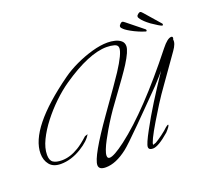

<svg xmlns="http://www.w3.org/2000/svg" viewBox="-130 -931 1230 1118"><g transform="rotate(-20 485.0 -372.0)"><path d="M345 19Q302 19 302 -10Q302 -62 447 -267Q506 -350 543 -403Q580 -456 595 -479Q656 -573 656 -607Q656 -626 634.5 -632Q613 -638 587 -638Q477 -638 306 -521Q261 -490 215.5 -446.5Q170 -403 132 -354Q94 -305 70.5 -256.5Q47 -208 47 -166Q47 -132 65 -119.5Q83 -107 119 -107Q170 -107 224 -140Q251 -156 292 -193L310 -199Q291 -163 234 -128Q170 -89 106 -89Q59 -89 36.5 -117Q14 -145 14 -186Q14 -343 310 -555Q349 -583 400 -607Q451 -631 504 -646Q557 -661 601 -661Q624 -661 646.5 -655.5Q669 -650 683.5 -637.5Q698 -625 698 -604Q698 -574 654 -504Q639 -480 605.5 -433Q572 -386 520 -315Q476 -256 432 -181Q418 -157 403.5 -130Q389 -103 380 -80Q371 -57 371 -43Q371 -26 385 -26Q412 -26 486 -82Q662 -216 900 -517Q938 -565 961 -565Q970 -565 970 -556Q970 -552 967 -546Q972 -522 944 -483L826 -316Q792 -269 762.5 -222.5Q733 -176 707 -132Q644 -26 648 -10L666 -16Q684 -26 711 -46Q738 -66 753 -81Q766 -91 769 -91Q771 -89 771 -89Q771 -80 744 -51Q674 10 640 10Q614 10 614 -9Q614 -28 654 -101Q690 -168 736.5 -242.5Q783 -317 839 -400Q832 -391 816 -373Q800 -355 776 -329Q712 -264 668 -219.5Q624 -175 599 -150Q507 -58 481 -38Q408 19 345 19ZM933 -645Q927 -647 913.5 -655Q900 -663 875 -680Q855 -695 843.5 -706Q832 -717 827 -724Q824 -728 820.5 -733.5Q817 -739 818 -744Q819 -751 828 -757.5Q837 -764 841 -763Q847 -762 856 -751L938 -657Q941 -655 941 -650Q939 -642 933 -645ZM833 -645Q827 -647 812 -652Q797 -657 770 -670Q748 -681 734 -690Q720 -699 715 -704Q711 -708 706.5 -712.5Q702 -717 702 -723Q702 -730 710 -737.5Q718 -745 722 -745Q729 -745 739 -736L836 -658Q840 -655 840 -651Q840 -643 833 -645Z"/></g></svg>

Font: Alex Brush
Style: Regular
Weight: 400
Designer: Robert E. Leuschke
Foundry: Robert E. Leuschke
Version: Version 1.111; ttfautohint (v1.8.4.7-5d5b)